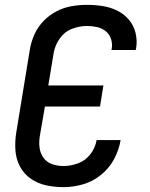

<svg xmlns="http://www.w3.org/2000/svg" viewBox="-20 -763 616 791"><path d="M242 8Q281 8 321.5 -3.5Q362 -15 396 -42.5Q430 -70 450 -107.5Q470 -145 477 -186H378Q373 -155 353 -128.5Q333 -102 302.5 -90.5Q272 -79 242 -79Q218 -79 195.5 -86.5Q173 -94 159.5 -112.5Q146 -131 143 -154.5Q140 -178 144 -202L165 -324H392L406 -411H179L201 -544Q206 -575 225.5 -603.5Q245 -632 276 -644Q307 -656 338 -656Q359 -656 379.5 -651.5Q400 -647 415.5 -634.5Q431 -622 437.5 -602Q444 -582 440 -561Q440 -559 439 -557H539Q540 -561 541 -565Q546 -598 538 -629Q530 -660 510 -683Q490 -706 462.5 -719.5Q435 -733 403 -738Q371 -743 338 -743Q307 -743 275 -737.5Q243 -732 213 -716.5Q183 -701 159 -676Q135 -651 121.5 -620.5Q108 -590 103 -559L47 -217Q41 -180 43.5 -144Q46 -108 62 -77.5Q78 -47 106.5 -27Q135 -7 170 0.5Q205 8 242 8Z"/></svg>

Font: Iosevka Sparkle Medium Oblique
Style: Regular
Weight: 500
Italic angle: -9°
Designer: Belleve Invis
Foundry: Belleve Invis
Version: Version 4.5.0; ttfautohint (v1.8.3)